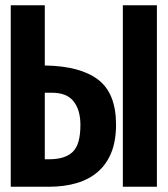

<svg xmlns="http://www.w3.org/2000/svg" viewBox="-20 -713 640 733"><path d="M21 -693H151V-463Q286 -461 354.5 -409Q423 -357 423 -237Q423 -175 405 -130.5Q387 -86 353.5 -57Q320 -28 272.5 -14Q225 0 166 0H21ZM449 0V-693H579V0ZM151 -359V-105H168Q228 -105 257.5 -133Q287 -161 287 -236Q287 -293 261 -326Q235 -359 178 -359Z"/></svg>

Font: Qzxlaeiskcpccdgjqmyffctclhy
Style: Regular
Weight: 700
Monospace: yes
Designer: Carrois Corporate & Edenspiekermann
Foundry: Carrois Corporate GbR & Edenspiekermann AG
Version: Version 2.001